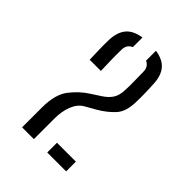

<svg xmlns="http://www.w3.org/2000/svg" viewBox="-124 -854 467 467"><g transform="rotate(45 109.0 -621.0)"><path d="M36.5 -440Q36.5 -455 36.5 -463Q36.5 -471 36.5 -480.2Q36.5 -489.5 36.5 -508.5Q36.5 -553.5 54.8 -577Q73 -600.5 96 -615L120.5 -631Q135 -640.5 142 -651.8Q149 -663 149.5 -680.5Q150.5 -694 150 -711.2Q149.5 -728.5 149.5 -744.5Q149.5 -761 135 -768V-802Q161.5 -798 174.2 -782.8Q187 -767.5 188 -739.5Q188.5 -728 188.8 -721Q189 -714 189.2 -705.8Q189.5 -697.5 189 -680.5Q188.5 -646 173 -629Q157.5 -612 133.5 -598L107 -583Q92 -574 84.5 -554.8Q77 -535.5 77 -511V-440ZM123 -440V-473.5H188V-440ZM36.5 -672.5Q36 -695 35.5 -706Q35 -717 35.5 -739.5Q36.5 -767 49.2 -782.2Q62 -797.5 89 -801.5V-768.5Q74 -762 74 -744.5Q73.5 -725.5 74 -707.2Q74.5 -689 75 -672.5Z"/></g></svg>

Font: Big Shoulders Stencil Text ExtraLight
Style: Regular
Weight: 250
Version: Version 2.001